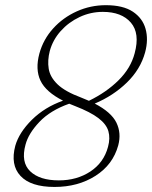

<svg xmlns="http://www.w3.org/2000/svg" viewBox="-20 -730 602 760"><path d="M196 10Q101.5 10 61 -33.8Q20.5 -77.5 40.5 -153Q55.5 -205.5 106.2 -255.8Q157 -306 229.5 -331.5Q161.5 -366 140.2 -410.8Q119 -455.5 136 -518.5Q151.5 -574.5 190.5 -617.5Q229.5 -660.5 283.8 -685Q338 -709.5 399 -709.5Q467 -709.5 505.8 -683.8Q544.5 -658 556.2 -615.8Q568 -573.5 554.5 -523Q536 -455.5 482.2 -403.2Q428.5 -351 355 -320Q420.5 -286 440.8 -244.5Q461 -203 448 -154.5Q427 -78 358 -34Q289 10 196 10ZM302 -343.5Q317.5 -337.5 332 -331Q401 -364.5 449.2 -412.2Q497.5 -460 513 -519Q534.5 -598 498 -640.5Q461.5 -683 387 -683Q338.5 -683 295 -662.5Q251.5 -642 220.2 -607Q189 -572 177 -528Q167.5 -491 172.8 -458Q178 -425 207.8 -396.2Q237.5 -367.5 302 -343.5ZM81 -157.5Q62 -88 99.5 -52Q137 -16 213 -16Q284.5 -16 337.8 -51.2Q391 -86.5 407.5 -148.5Q417 -183 409 -210.8Q401 -238.5 369.5 -262.5Q338 -286.5 277.5 -310Q265 -314.5 254 -319.5Q179 -293 135.8 -247.2Q92.5 -201.5 81 -157.5Z"/></svg>

Font: Fraunces 9pt S050 Thin
Style: Italic
Weight: 100
Italic angle: -16°
Version: Version 1.000; ttfautohint (v1.8.3)